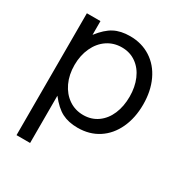

<svg xmlns="http://www.w3.org/2000/svg" viewBox="-178 -697 990 1041"><g transform="rotate(30 317.0 -176.5)"><path d="M584 -277Q584 -193 553.5 -127.5Q523 -62 467.5 -26Q412 10 338 10Q281 10 240 -11Q199 -32 157 -86V210H72V-553H157V-467Q198 -520 239 -541.5Q280 -563 338 -563Q411 -563 467 -527Q523 -491 553.5 -426Q584 -361 584 -277ZM154 -277Q154 -216 176.5 -168Q199 -120 239 -92.5Q279 -65 330 -65Q381 -65 419.5 -92.5Q458 -120 478.5 -168Q499 -216 499 -277Q499 -337 478.5 -385Q458 -433 419.5 -460.5Q381 -488 330 -488Q279 -488 239 -461Q199 -434 176.5 -385.5Q154 -337 154 -277Z"/></g></svg>

Font: Open Sauce One
Style: Regular
Weight: 400
Designer: Alfredo Marco Pradil
Foundry: Creative Sauce Fz LLC
Version: Version 1.477